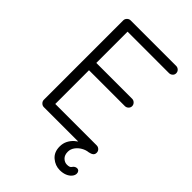

<svg xmlns="http://www.w3.org/2000/svg" viewBox="-258 -803 1095 1095"><g transform="rotate(45 289.5 -255.0)"><path d="M442 190Q405 190 375.5 165Q346 140 346 95Q346 69 356.5 48.5Q367 28 383.5 13.5Q400 -1 420 -11Q440 -21 459 -27L463 0H124Q112 0 103 -9Q94 -18 94 -30V-670Q94 -682 103 -691Q112 -700 124 -700H491Q503 -700 512 -691.5Q521 -683 521 -670Q521 -658 512 -650Q503 -642 491 -642H147L157 -659V-377L146 -390H446Q458 -390 467 -381Q476 -372 476 -360Q476 -348 467 -339.5Q458 -331 446 -331H148L157 -341V-53L152 -59H491Q503 -59 512 -50.5Q521 -42 521 -29Q521 -16 512 -9Q503 -2 487 1Q466 3 446 14.5Q426 26 413 44Q400 62 400 83Q400 110 415 124.5Q430 139 449 139Q472 139 478 128Q483 120 490 116Q497 112 504 112Q514 112 519.5 118.5Q525 125 525 135Q525 149 514 162Q503 175 484.5 182.5Q466 190 442 190Z"/></g></svg>

Font: Quicksand Light
Style: Regular
Weight: 400
Version: Version 3.004